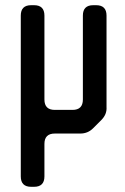

<svg xmlns="http://www.w3.org/2000/svg" viewBox="-20 -505 480 739"><path d="M100 214H111Q151 214 151 174V49Q151 9 191 9H289Q318 9 338 -11L370 -43Q392 -65 390 -93V-445Q390 -485 350 -485H339Q299 -485 299 -445V-122Q299 -82 259 -82H191Q151 -82 151 -122V-445Q151 -485 111 -485H100Q60 -485 60 -445V174Q60 214 100 214Z"/></svg>

Font: WDXL Lubrifont TC
Style: Regular
Weight: 400
Designer: [WDXL Lubrifont] Copyright 2020-2022 (c) NightFurySL2001, Skr-ZERO; [ZCOOL QingKe HuangYou] Copyright 2018-2022 (c) The 
Version: Version 2.001;hotconv 1.1.1;makeotfexe 2.6.0